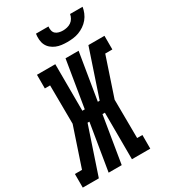

<svg xmlns="http://www.w3.org/2000/svg" viewBox="-261 -1063 1032 1170"><g transform="rotate(-30 254.5 -477.5)"><path d="M-34 0V-96H16L107 -368L105 -639H68V-735H197L198 -407H215L269 -735H361L307 -407H320L430 -735H543V-639H493L402 -367L404 -96H441V0H312L311 -328H294L240 0H148L202 -328H189L79 0ZM329 -815Q309 -815 289 -817.5Q269 -820 251 -827.5Q233 -835 218.5 -847.5Q204 -860 196 -877Q188 -894 186.5 -914.5Q185 -935 188 -955H276Q274 -941 277 -927Q280 -913 289.5 -904.5Q299 -896 313 -892.5Q327 -889 341 -889Q355 -889 370 -892.5Q385 -896 397.5 -904.5Q410 -913 418 -927Q426 -941 428 -955H516Q513 -935 504.5 -914.5Q496 -894 482 -877Q468 -860 449.5 -847.5Q431 -835 411 -827.5Q391 -820 370 -817.5Q349 -815 329 -815Z"/></g></svg>

Font: Iosevka Curly Slab
Style: Bold Italic
Weight: 700
Italic angle: -9°
Monospace: yes
Designer: Belleve Invis
Foundry: Belleve Invis
Version: Version 22.1.2; ttfautohint (v1.8.4)